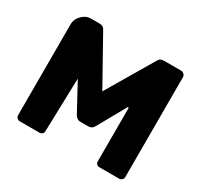

<svg xmlns="http://www.w3.org/2000/svg" viewBox="-146 -885 1123 1074"><g transform="rotate(30 415.5 -348.5)"><path d="M625 -696.8H736.8Q746.6 -696.8 754.9 -688.7Q763.2 -680.7 763.2 -670.9V-24.9Q763.2 -14.6 755.4 -7.3Q747.6 0 736.8 0H610.8Q599.6 0 592.8 -6.8Q585.9 -13.7 585.9 -24.9V-366.2Q585.9 -372.1 580.1 -372.1L478 -189.9Q466.3 -167 442.9 -167H390.1Q369.6 -167 355 -189.9L257.8 -369.1L248 -24.9Q248 -12.2 241.2 -6.8Q234.4 0 222.2 0H97.2Q85.9 0 79.1 -6.8Q70.8 -13.7 70.8 -24.9V-613.8Q70.8 -645 96.2 -670.9Q121.6 -696.8 152.8 -696.8H209Q235.4 -696.8 245.1 -674.8L412.1 -376L588.9 -674.8Q598.6 -696.8 625 -696.8Z"/></g></svg>

Font: Cunia
Style: Bold
Weight: 700
Designer: Alejo Bergmann, Denis Ignatov
Foundry: Hubert & Fischer
Version: Version 1.00 February 21, 2019, initial release